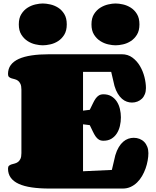

<svg xmlns="http://www.w3.org/2000/svg" viewBox="-20 -1092 902 1112"><path d="M680.2 -412.1Q680.2 -386.2 674.3 -361.8Q668.5 -337.4 656.2 -318.6Q644 -299.8 625 -288.3Q606 -276.9 579.1 -276.9Q563.5 -276.9 552.7 -283.4Q542 -290 533.7 -302Q525.4 -314 517.6 -330.6Q509.8 -347.2 500 -367.2L460.9 -372.1V-100.1L627.9 -107.9L647.9 -192.9Q656.2 -220.7 668 -240Q679.7 -259.3 693.6 -271.2Q707.5 -283.2 723.1 -288.6Q738.8 -293.9 754.4 -293.9Q772.5 -293.9 788.1 -287.8Q803.7 -281.7 815.2 -270Q826.7 -258.3 833 -241.9Q839.4 -225.6 839.4 -205.1Q839.4 -185.1 835.2 -161.9Q831.1 -138.7 823 -116Q814.9 -93.3 802.7 -72.3Q790.5 -51.3 773.9 -35.2Q757.3 -19 736.6 -9.5Q715.8 0 690.9 0H266.1Q208.5 0 163.8 -6.6Q119.1 -13.2 88.6 -27.1Q58.1 -41 42.2 -63Q26.4 -85 26.4 -115.2Q26.4 -127 32.2 -132.1Q38.1 -137.2 46.6 -139.9Q55.2 -142.6 65.2 -145Q75.2 -147.5 83.7 -153.6Q92.3 -159.7 98.1 -171.4Q104 -183.1 104 -205.1V-573.2Q104 -594.7 98.1 -606.7Q92.3 -618.7 83.7 -624.8Q75.2 -630.9 65.2 -633.3Q55.2 -635.7 46.6 -638.4Q38.1 -641.1 32.2 -646.2Q26.4 -651.4 26.4 -663.1Q26.4 -693.4 42.2 -715.1Q58.1 -736.8 88.6 -750.7Q119.1 -764.6 163.8 -771.2Q208.5 -777.8 266.1 -777.8H685.1Q720.7 -777.8 747.1 -758.3Q773.4 -738.8 790.8 -709.2Q808.1 -679.7 816.7 -645.5Q825.2 -611.3 825.2 -582Q825.2 -562.5 819.1 -546.9Q813 -531.2 802 -520.5Q791 -509.8 776.1 -503.9Q761.2 -498 744.1 -498Q729 -498 714.4 -503.2Q699.7 -508.3 686.5 -519.8Q673.3 -531.2 662.1 -549.6Q650.9 -567.9 643.1 -594.2L624 -675.8H460.9V-451.2L500 -456.1Q509.8 -475.6 517.6 -492.2Q525.4 -508.8 533.7 -520.8Q542 -532.7 552.7 -539.3Q563.5 -545.9 579.1 -545.9Q606 -545.9 625 -534.4Q644 -522.9 656.2 -504.4Q668.5 -485.8 674.3 -461.7Q680.2 -437.5 680.2 -412.1ZM88.9 -950.7Q88.9 -987.3 103.8 -1010.7Q118.7 -1034.2 140.1 -1047.6Q161.6 -1061 185.5 -1066.4Q209.5 -1071.8 227.5 -1071.8Q247.1 -1071.8 271.2 -1066.4Q295.4 -1061 316.7 -1047.6Q337.9 -1034.2 352.3 -1010.7Q366.7 -987.3 366.7 -950.7Q366.7 -914.6 352.3 -891.1Q337.9 -867.7 316.7 -854Q295.4 -840.3 271.2 -835Q247.1 -829.6 227.5 -829.6Q209.5 -829.6 185.5 -835Q161.6 -840.3 140.1 -854Q118.7 -867.7 103.8 -891.1Q88.9 -914.6 88.9 -950.7ZM509.8 -950.7Q509.8 -987.3 524.7 -1010.7Q539.6 -1034.2 561.3 -1047.6Q583 -1061 606.9 -1066.4Q630.9 -1071.8 648.9 -1071.8Q668.5 -1071.8 692.4 -1066.4Q716.3 -1061 737.5 -1047.6Q758.8 -1034.2 773.2 -1010.7Q787.6 -987.3 787.6 -950.7Q787.6 -914.6 773.2 -891.1Q758.8 -867.7 737.5 -854Q716.3 -840.3 692.4 -835Q668.5 -829.6 648.9 -829.6Q630.9 -829.6 606.9 -835Q583 -840.3 561.3 -854Q539.6 -867.7 524.7 -891.1Q509.8 -914.6 509.8 -950.7Z"/></svg>

Font: Corben
Style: Bold
Weight: 700
Designer: vernon adams
Foundry: vernon adams
Version: Version 1.101; ttfautohint (v1.6)